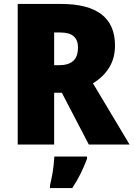

<svg xmlns="http://www.w3.org/2000/svg" viewBox="-20 -800 678 975"><path d="M289 -780Q564 -780 564 -569Q564 -505 534.5 -457Q505 -409 452 -377L638 -66H431L294 -329H255V-66H70V-780ZM286 -635H255V-469H284Q326 -469 351 -490Q376 -511 376 -560Q376 -596 354.5 -615.5Q333 -635 286 -635ZM422 6Q407 46 389.5 81.5Q372 117 347 155H234V141Q239 121 244 94.5Q249 68 252 41Q255 14 256 -5H422Z"/></svg>

Font: Noto Sans Malayalam UI SemiCondensed Black
Style: Regular
Weight: 900
Width: 4
Designer: Jelle Bosma - Monotype Design Team
Foundry: Monotype Imaging Inc.
Version: Version 2.104; ttfautohint (v1.8.4.7-5d5b)